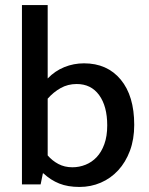

<svg xmlns="http://www.w3.org/2000/svg" viewBox="-20 -731 589 761"><path d="M512 -236Q512 -179 495 -133.5Q478 -88 448.5 -56Q419 -24 379.5 -7Q340 10 295 10Q249 10 215 -3.5Q181 -17 152 -44H150L141 0H67V-711H169V-420Q198 -450 235 -465Q272 -480 313 -480Q405 -480 458.5 -415.5Q512 -351 512 -236ZM405 -234Q405 -310 373 -354Q341 -398 284 -398Q249 -398 220.5 -382Q192 -366 169 -340V-115Q187 -94 211.5 -81Q236 -68 267 -68Q294 -68 319 -78Q344 -88 363 -108Q382 -128 393.5 -159.5Q405 -191 405 -234Z"/></svg>

Font: Mukta Mahee Medium
Style: Regular
Weight: 500
Designer: Shuchita Grover, Noopur Datye, Girish Dalvi, Yashodeep Gholap
Foundry: Ek Type
Version: Version 2.538;PS 1.000;hotconv 16.6.51;makeotf.lib2.5.65220;